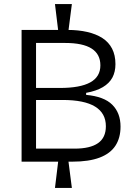

<svg xmlns="http://www.w3.org/2000/svg" viewBox="-20 -800 669 943"><path d="M266 -648 250 -780H333L316 -648ZM250 123 266 -9H316L333 123ZM86 -6V-653H312Q365 -653 408.5 -643Q452 -633 483 -613Q514 -593 530.5 -561Q547 -529 547 -485Q547 -447 532 -419Q517 -391 485 -372Q453 -353 403 -344V-334Q491 -326 531.5 -285.5Q572 -245 572 -178Q572 -123 547 -84.5Q522 -46 469.5 -26Q417 -6 335 -6ZM157 -70H346Q423 -70 461.5 -97Q500 -124 500 -180Q500 -244 447 -276.5Q394 -309 287 -309H157ZM157 -368H274Q374 -368 423.5 -395.5Q473 -423 473 -479Q473 -534 430 -561.5Q387 -589 300 -589H157Z"/></svg>

Font: Bricolage Grotesque 24pt Light
Style: Regular
Weight: 300
Designer: Mathieu Triay
Foundry: Atelier Triay
Version: Version 1.001;gftools[0.9.33.dev8+g029e19f]